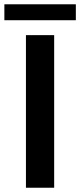

<svg xmlns="http://www.w3.org/2000/svg" viewBox="-41 -880 375 900"><path d="M-20.5 -785.2V-859.9H314.5V-785.2ZM80.6 0V-715.3H212.9V0Z"/></svg>

Font: Oxygen
Style: Bold
Weight: 700
Designer: vernon adams
Foundry: Vernon Adams
Version: Version 0.2.3 webfont; ttfautohint (v0.93.3-1d66) -l 8 -r 50